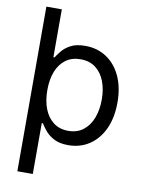

<svg xmlns="http://www.w3.org/2000/svg" viewBox="-99 -797 806 1070"><g transform="rotate(10 303.5 -262.0)"><path d="M328.1 11.7Q278.3 11.7 246.8 -5.4Q215.3 -22.5 197.3 -44.7Q179.2 -66.9 168.9 -84H162.6V204.1H75.2V-727.5H162.6V-456.5H168.9Q179.2 -472.7 196.5 -494.4Q213.9 -516.1 245.1 -533Q276.4 -549.8 327.6 -549.8Q395.5 -549.8 447.5 -515.6Q499.5 -481.4 528.8 -418.5Q558.1 -355.5 558.1 -270Q558.1 -184.1 529.1 -120.8Q500 -57.6 448 -22.9Q396 11.7 328.1 11.7ZM314.9 -66.9Q365.2 -66.9 399.7 -93.8Q434.1 -120.6 451.7 -166.7Q469.2 -212.9 469.2 -271Q469.2 -328.1 451.9 -373.5Q434.6 -418.9 400.1 -445.3Q365.7 -471.7 314.9 -471.7Q264.6 -471.7 230.5 -446.3Q196.3 -420.9 178.7 -376Q161.1 -331.1 161.1 -271Q161.1 -210.4 179 -164.6Q196.8 -118.7 231.2 -92.8Q265.6 -66.9 314.9 -66.9Z"/></g></svg>

Font: Inter 16pt
Style: Regular
Weight: 400
Version: Version 4.001;git-66647c0bb